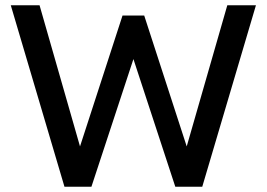

<svg xmlns="http://www.w3.org/2000/svg" viewBox="-20 -710 1014 730"><path d="M225.1 0 21 -689.9H130.4L284.2 -153.3L445.8 -650.9H528.3L689.9 -153.3L844.2 -689.9H953.1L749 0H646.5L487.3 -485.4L327.6 0Z"/></svg>

Font: HK Grotesk SemiBold Legacy
Style: Regular
Weight: 600
Designer: Alfredo Marco Pradil
Foundry: Hanken Design Co.
Version: Version 2.022;PS 002.022;hotconv 1.0.88;makeotf.lib2.5.64775